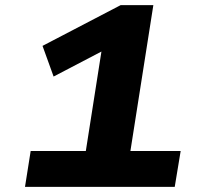

<svg xmlns="http://www.w3.org/2000/svg" viewBox="-20 -725 788 745"><path d="M77 0 99 -139H313L380 -566L454 -567L188 -428L145 -547L448 -705H575L486 -139H681L658 0Z"/></svg>

Font: Nunito Sans 10pt Expanded ExtraBold
Style: Italic
Weight: 800
Width: 7
Italic angle: -9°
Designer: Vernon Adams
Foundry: Vernon Adams
Version: Version 3.101;gftools[0.9.27]